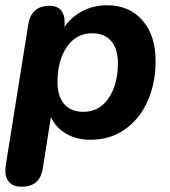

<svg xmlns="http://www.w3.org/2000/svg" viewBox="-25 -520 644 728"><path d="M-5 126Q-4 116 -3 106L82 -426Q93 -498 163 -498Q191 -498 205.5 -482Q220 -466 220 -437Q220 -425 219 -418Q248 -458 289.5 -479Q331 -500 381 -500Q465 -500 515 -443Q565 -386 565 -288Q565 -204 534.5 -136Q504 -68 448 -29Q392 10 318 10Q267 10 227.5 -12Q188 -34 168 -76L137 120Q131 155 111 171.5Q91 188 56 188Q27 188 11 172Q-5 156 -5 126ZM422 -281Q422 -335 396.5 -364.5Q371 -394 325 -394Q264 -394 228.5 -342Q193 -290 193 -209Q193 -155 218.5 -125.5Q244 -96 291 -96Q352 -96 387 -148Q422 -200 422 -281Z"/></svg>

Font: SN Pro Bold
Style: Bold Italic
Weight: 700
Italic angle: -9°
Designer: Tobias Whetton
Foundry: Supernotes
Version: Version 1.003